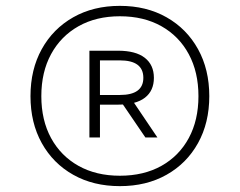

<svg xmlns="http://www.w3.org/2000/svg" viewBox="-20 -769 818 655"><path d="M389 -134Q298.5 -134 229.8 -172.8Q161 -211.5 122.5 -280.8Q84 -350 84 -441Q84 -532 122.5 -601.5Q161 -671 229.8 -710Q298.5 -749 389 -749Q479.5 -749 548.2 -710Q617 -671 655.5 -601.5Q694 -532 694 -441Q694 -350 655.5 -280.8Q617 -211.5 548.2 -172.8Q479.5 -134 389 -134ZM476 -300 397 -416 430 -429 517 -300ZM389 -169.5Q470.5 -169.5 530.8 -203.2Q591 -237 624 -298Q657 -359 657 -441Q657 -523 624 -584.2Q591 -645.5 530.8 -679.5Q470.5 -713.5 389 -713.5Q308 -713.5 247.8 -679.5Q187.5 -645.5 154.2 -584.2Q121 -523 121 -441Q121 -359 154.2 -298Q187.5 -237 247.8 -203.2Q308 -169.5 389 -169.5ZM285 -300V-596H382.5Q443 -596 474 -571.8Q505 -547.5 505 -503.5Q505 -459.5 474.5 -435.8Q444 -412 382.5 -412H321V-300ZM321 -445H389Q469 -445 469 -503.5Q469 -563 389 -563H321Z"/></svg>

Font: Encode Sans SemiExpanded ExtraLight
Style: Regular
Weight: 250
Width: 6
Designer: Multiple Designers
Foundry: Impallari Type
Version: Version 3.002